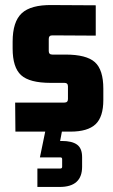

<svg xmlns="http://www.w3.org/2000/svg" viewBox="-20 -520 449 760"><path d="M259 1H225L218 38H225Q265 38 285 52.5Q305 67 305 102V140Q305 220 216 220H128V147H219Q226 147 226 140V110Q226 103 219 103H138L159 1H41L40 -114H235Q249 -114 249 -128V-178Q249 -192 235 -192H180Q97 -192 63.5 -222.5Q30 -253 30 -328V-355Q30 -434 66 -467.5Q102 -501 185 -500L359 -499V-379L187 -380Q173 -380 173 -366V-318Q173 -304 187 -304H239Q322 -304 355.5 -274Q389 -244 389 -169V-124Q389 -57 358 -28Q327 1 259 1Z"/></svg>

Font: Gemunu Libre ExtraBold
Style: Regular
Weight: 800
Designer: Puspanada Ekanayake, Sola Matas, Pathum Egodawatta, Kosala Senevirathne
Foundry: mooniak
Version: Version 1.100